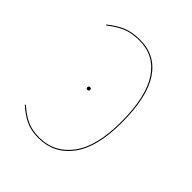

<svg xmlns="http://www.w3.org/2000/svg" viewBox="-158 -622 728 728"><g transform="rotate(45 206.0 -258.5)"><path d="M174.3 -527.3Q257.3 -527.3 302.2 -459.7Q347.2 -392.1 347.2 -255.9Q347.2 -123 297.4 -56.9Q247.6 9.3 165 9.3Q125 9.3 96.9 -3.9Q68.8 -17.1 38.6 -43.9L42 -46.4Q71.8 -20 99.4 -7.3Q127 5.4 165.5 5.4Q245.6 5.4 294.4 -59.8Q343.3 -125 343.3 -255.9Q343.3 -389.6 299.1 -456.5Q254.9 -523.4 174.3 -523.4Q134.3 -523.4 106 -512Q77.6 -500.5 44.9 -474.6L42 -477.1Q75.2 -503.9 104.2 -515.6Q133.3 -527.3 174.3 -527.3ZM159.7 -258.8Q159.7 -266.1 167 -266.1Q174.3 -266.1 174.3 -258.8Q174.3 -251.5 167 -251.5Q159.7 -251.5 159.7 -258.8Z"/></g></svg>

Font: Fira Sans Compressed Four
Style: Regular
Weight: 100
Width: 1
Designer: Carrois Corporate & Edenspiekermann AG
Foundry: Carrois Corporate GbR & Edenspiekermann AG
Version: Version 4.203;PS 004.203;hotconv 1.0.88;makeotf.lib2.5.64775